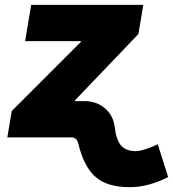

<svg xmlns="http://www.w3.org/2000/svg" viewBox="-20 -566 713 791"><path d="M10.3 0 28.3 -108.4 313.5 -393.6 314 -396.5H83.5L108.4 -545.9H570.3L550.3 -425.8L288.6 -152.3L288.1 -149.4H332Q358.9 -149.4 385 -137.5Q411.1 -125.5 429.9 -101.3Q448.7 -77.1 453.1 -40.5Q459 11.2 479.2 33.9Q499.5 56.6 538.6 56.6Q555.7 56.6 581.3 48.1Q606.9 39.6 629.9 28.3L672.9 163.6Q633.3 183.1 594.5 194.1Q555.7 205.1 513.7 205.1Q421.4 205.1 373.3 162.6Q325.2 120.1 302.7 25.9Q296.4 0 275.4 0Z"/></svg>

Font: Inter Black
Style: Italic
Weight: 900
Italic angle: -9.39999°
Designer: Rasmus Andersson
Foundry: rsms
Version: Version 4.000;git-a52131595